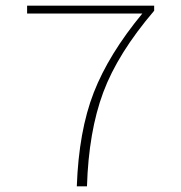

<svg xmlns="http://www.w3.org/2000/svg" viewBox="-20 -660 640 680"><path d="M252 0Q259 -196 312 -332Q365 -468 484 -612H76V-640H526V-622Q397 -471 345.5 -332.5Q294 -194 288 0Z"/></svg>

Font: TypoPRO Source Code Pro
Style: Regular
Weight: 200
Monospace: yes
Designer: Paul D. Hunt, Teo Tuominen
Foundry: Adobe Systems Incorporated
Version: Version 2.010;PS 1.0;hotconv 1.0.84;makeotf.lib2.5.63406